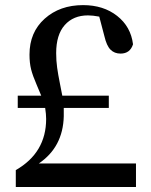

<svg xmlns="http://www.w3.org/2000/svg" viewBox="-20 -746 603 766"><path d="M134.8 -93.8H522.5V0H43V-67.4Q164.1 -136.7 164.1 -271.5Q164.1 -290 160.2 -315.4H50.8V-364.3H144.5Q142.6 -370.1 126.5 -407.2Q110.4 -444.3 104 -469.7Q97.7 -495.1 97.7 -528.3Q97.7 -617.2 158.2 -671.4Q218.8 -725.6 311.5 -725.6Q392.6 -725.6 447.3 -682.6Q502 -639.6 510.7 -569.3Q499 -532.2 460.9 -532.2Q436.5 -532.2 420.9 -547.9Q405.3 -563.5 396.5 -601.6L376 -679.7Q349.6 -684.6 331.1 -684.6Q272.5 -684.6 238.3 -646Q204.1 -607.4 204.1 -534.2Q204.1 -503.9 208 -476.1Q211.9 -448.2 218.8 -414.1Q225.6 -379.9 228.5 -364.3H414.1V-315.4H234.4V-282.2Q231.4 -159.2 134.8 -93.8Z"/></svg>

Font: GenYoMin TW TTF SemiBold
Style: Regular
Weight: 600
Version: Version 1.300